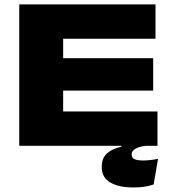

<svg xmlns="http://www.w3.org/2000/svg" viewBox="-20 -659 782 868"><path d="M67 0V-639H265.5V0ZM67 0V-155H692V0ZM170 -249.5V-396H672.5V-249.5ZM67 -484V-639H683V-484ZM581.5 188.5Q518 188.5 479 166.2Q440 144 440 96.5V95.5Q440 55 464.5 33.8Q489 12.5 528.5 4.5V-5.5L635.5 -1L645.5 -0.5Q609.5 3 592.2 13.5Q575 24 575 39Q575 54.5 588 60.5Q601 66.5 626.5 66.5Q643 66.5 660.2 64.5Q677.5 62.5 694.5 59L674.5 175Q652.5 182.5 630.5 185.5Q608.5 188.5 581.5 188.5Z"/></svg>

Font: Anek Latin Expanded ExtraBold
Style: Regular
Weight: 800
Width: 7
Designer: Yesha Goshar
Foundry: Ek Type
Version: Version 1.003